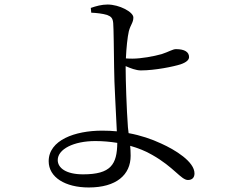

<svg xmlns="http://www.w3.org/2000/svg" viewBox="-20 -791 1040 848"><path d="M347 -21C272 -21 235 -49 235 -84C235 -132 305 -168 401 -168C435 -168 467 -165 498 -160C497 -65 470 -21 347 -21ZM535 -499C555 -490 581 -480 602 -480C665 -480 747 -497 778 -507C804 -516 815 -527 815 -539C815 -561 796 -574 757 -574C743 -574 725 -562 694 -552C659 -542 603 -532 565 -532C558 -532 547 -532 536 -533C538 -579 543 -627 549 -653C557 -683 569 -691 569 -714C569 -738 507 -771 455 -771C429 -771 404 -764 381 -756L383 -735C406 -734 433 -731 453 -725C471 -718 478 -711 480 -689C482 -669 483 -558 484 -493C484 -425 493 -287 496 -211C476 -213 454 -214 431 -214C311 -214 195 -172 195 -79C195 -8 268 37 372 37C494 37 557 -19 557 -103C557 -120 556 -134 555 -147C590 -137 623 -124 652 -107C748 -53 780 4 810 4C828 4 839 -6 839 -25C839 -77 754 -129 692 -157C649 -177 602 -193 548 -203C547 -211 546 -220 545 -229C539 -308 535 -440 535 -486Z"/></svg>

Font: Noto Serif CJK JP
Style: Regular
Weight: 400
Designer: Ryoko NISHIZUKA 西塚涼子 (kana & ideographs); Frank Grießhammer (Latin, Greek & Cyrillic); Wenlong ZHANG 张文龙 (bopomofo); San
Foundry: Adobe Systems Incorporated
Version: Version 1.000;PS 1;hotconv 16.6.53;makeotf.lib2.5.65590